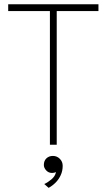

<svg xmlns="http://www.w3.org/2000/svg" viewBox="-20 -680 521 902"><path d="M214.5 -628H18.5V-660H442.5V-628H246.5V0H214.5ZM208.5 202.5 188 184.5Q204 177.5 221.8 162.5Q239.5 147.5 243 128.5Q234.5 132.5 224.5 132.5Q208 132.5 197 120.5Q186 108.5 186 95Q186 75.5 198 64Q210 52.5 228.5 52.5Q247.5 52.5 261 66Q274.5 79.5 274.5 99Q274.5 123 265.2 143Q256 163 241 178Q226 193 208.5 202.5Z"/></svg>

Font: League Spartan Thin
Style: Regular
Weight: 100
Foundry: The League of Moveable Type
Version: Version 2.002